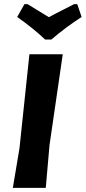

<svg xmlns="http://www.w3.org/2000/svg" viewBox="-20 -907 414 927"><path d="M353 -887 374 -825Q295 -774 228 -716H198Q140 -771 63 -825L98 -887H113Q174 -850 216 -824Q239 -837 283 -859Q327 -881 338 -887ZM283 -645 219 -206 201 0H42L74 -191L122 -645Z"/></svg>

Font: Alegreya Sans ExtraBold
Style: Italic
Weight: 800
Italic angle: -7°
Designer: Juan Pablo del Peral
Foundry: Huerta Tipografica
Version: Version 2.007